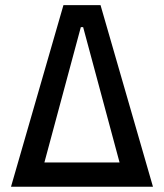

<svg xmlns="http://www.w3.org/2000/svg" viewBox="-20 -713 626 733"><path d="M22 0 222.2 -693.4H363.8L564 0H461.4L297.4 -609.4H288.6L124.5 0ZM85.4 0V-92.8H495.6V0Z"/></svg>

Font: Cascadia Code
Style: Regular
Weight: 400
Designer: Aaron Bell
Foundry: Saja Typeworks
Version: Version 2404.023